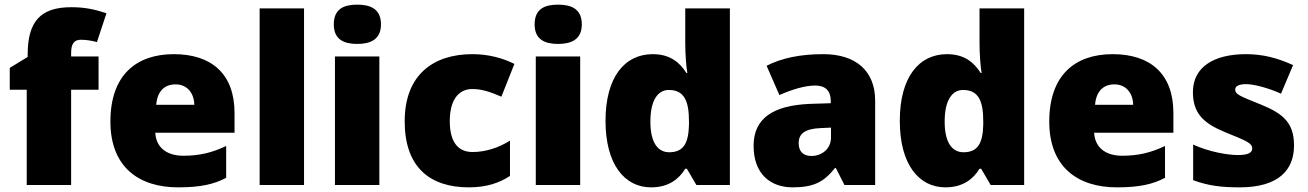

<svg xmlns="http://www.w3.org/2000/svg" viewBox="-20 -796 5627 826"><path d="M404 -410V-553H286V-568C286 -608 299 -625 328 -625C355 -625 378 -620 397 -615L438 -739C387 -756 344 -765 287 -765C153 -765 99 -703 99 -560V-551L22 -504V-410H95V0H286V-410Z M728 -563C565 -563 455 -472 455 -273C455 -76 579 10 746 10C842 10 900 -3 953 -31V-168C892 -139 838 -126 769 -126C691 -126 651 -167 648 -225H989V-310C989 -479 889 -563 728 -563ZM735 -433C787 -433 815 -394 816 -345H652C657 -406 690 -433 735 -433Z M1288 0V-760H1097V0Z M1517 -776C1461 -776 1416 -759 1416 -691C1416 -625 1461 -607 1517 -607C1572 -607 1619 -625 1619 -691C1619 -759 1572 -776 1517 -776ZM1612 -553H1421V0H1612Z M1997 10C2073 10 2128 -9 2174 -39V-191C2125 -160 2068 -142 2013 -142C1955 -142 1915 -179 1915 -275C1915 -368 1954 -413 2012 -413C2054 -413 2091 -400 2137 -380L2193 -521C2141 -547 2080 -563 2012 -563C1845 -563 1721 -475 1721 -274C1721 -77 1829 10 1997 10Z M2381 -776C2325 -776 2280 -759 2280 -691C2280 -625 2325 -607 2381 -607C2436 -607 2483 -625 2483 -691C2483 -759 2436 -776 2381 -776ZM2476 -553H2285V0H2476Z M2781 10C2857 10 2901 -26 2928 -70H2935L2976 0H3120V-760H2928V-612C2928 -565 2932 -510 2937 -482H2933C2904 -528 2862 -563 2788 -563C2668 -563 2585 -465 2585 -276C2585 -89 2667 10 2781 10ZM2859 -141C2811 -141 2778 -181 2778 -273C2778 -366 2811 -409 2857 -409C2924 -409 2944 -361 2944 -274V-259C2942 -179 2920 -141 2859 -141Z M3522 -563C3422 -563 3342 -546 3278 -513L3333 -387C3387 -411 3443 -428 3487 -428C3528 -428 3554 -409 3554 -360V-352L3462 -349C3306 -342 3222 -287 3222 -169C3222 -48 3294 10 3390 10C3482 10 3525 -14 3572 -73H3576L3613 0H3745V-363C3745 -491 3662 -563 3522 -563ZM3511 -245 3555 -247V-204C3555 -157 3517 -125 3471 -125C3438 -125 3416 -142 3416 -180C3416 -220 3441 -242 3511 -245Z M4047 10C4123 10 4167 -26 4194 -70H4201L4242 0H4386V-760H4194V-612C4194 -565 4198 -510 4203 -482H4199C4170 -528 4128 -563 4054 -563C3934 -563 3851 -465 3851 -276C3851 -89 3933 10 4047 10ZM4125 -141C4077 -141 4044 -181 4044 -273C4044 -366 4077 -409 4123 -409C4190 -409 4210 -361 4210 -274V-259C4208 -179 4186 -141 4125 -141Z M4767 -563C4604 -563 4494 -472 4494 -273C4494 -76 4618 10 4785 10C4881 10 4939 -3 4992 -31V-168C4931 -139 4877 -126 4808 -126C4730 -126 4690 -167 4687 -225H5028V-310C5028 -479 4928 -563 4767 -563ZM4774 -433C4826 -433 4854 -394 4855 -345H4691C4696 -406 4729 -433 4774 -433Z M5547 -170C5547 -267 5501 -307 5405 -346C5313 -383 5294 -390 5294 -411C5294 -426 5311 -434 5341 -434C5374 -434 5436 -418 5491 -393L5543 -516C5474 -547 5413 -563 5340 -563C5203 -563 5112 -508 5112 -400C5112 -309 5157 -266 5249 -228C5342 -190 5367 -181 5367 -157C5367 -138 5348 -129 5305 -129C5263 -129 5183 -142 5113 -174V-21C5177 3 5234 10 5313 10C5481 10 5547 -65 5547 -170Z"/></svg>

Font: Noto Sans Malayalam Black
Style: Regular
Weight: 900
Designer: Jelle Bosma - Monotype Design Team
Foundry: Monotype Imaging Inc.
Version: Version 2.104